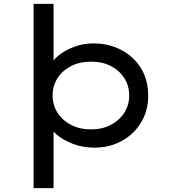

<svg xmlns="http://www.w3.org/2000/svg" viewBox="-20 -760 883 1000"><path d="M155 220V-740H259V-405L243 -414Q250 -442 283 -469.5Q316 -497 364.5 -515.5Q413 -534 468 -534Q529 -534 580.5 -514Q632 -494 671 -458Q710 -422 731 -372.5Q752 -323 752 -263Q752 -184 715 -122.5Q678 -61 614.5 -26Q551 9 471 9Q412 9 360.5 -10.5Q309 -30 274.5 -59.5Q240 -89 233 -117L259 -131V220ZM454 -86Q512 -86 557 -109.5Q602 -133 627.5 -173Q653 -213 653 -263Q653 -313 627.5 -353Q602 -393 557.5 -416Q513 -439 454 -439Q396 -439 350.5 -416Q305 -393 279.5 -353Q254 -313 254 -263Q254 -213 279.5 -173Q305 -133 350.5 -109.5Q396 -86 454 -86Z"/></svg>

Font: Lexend Giga
Style: Regular
Weight: 400
Designer: Bonnie Shaver-Troup, Thomas Jockin
Foundry: Lexend
Version: Version 1.007